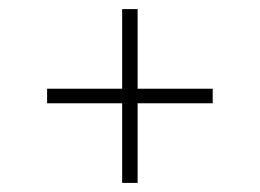

<svg xmlns="http://www.w3.org/2000/svg" viewBox="-20 -591 571 422"><path d="M248.5 -189V-364H83.5V-396H248.5V-571H282.5V-396H447.5V-364H282.5V-189Z"/></svg>

Font: Encode Sans Th
Style: Regular
Weight: 100
Designer: Multiple Designers
Foundry: Impallari Type
Version: Version 3.002; ttfautohint (v1.8.3) -l 8 -r 50 -G 200 -x 14 